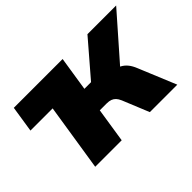

<svg xmlns="http://www.w3.org/2000/svg" viewBox="-90 -742 979 979"><g transform="rotate(-45 399.0 -253.0)"><path d="M141 0 198 -364H38L60 -506H412L383 -320H431L591 -506H798L567 -243L553 -281Q578 -279 595.5 -269.5Q613 -260 626 -244Q639 -228 649 -203L733 0H535L476 -144Q469 -160 460.5 -169Q452 -178 440 -182.5Q428 -187 411 -187H361L332 0Z"/></g></svg>

Font: Nunito Sans 7pt Black
Style: Italic
Weight: 900
Italic angle: -9°
Version: Version 3.101;gftools[0.9.27]